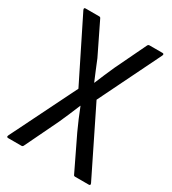

<svg xmlns="http://www.w3.org/2000/svg" viewBox="-163 -744 748 833"><g transform="rotate(30 211.0 -327.5)"><path d="M9 0Q-1 0 4 -11L166 -338L14 -644Q9 -655 19 -655H87Q93 -655 95 -650L171 -494Q181 -469 191.5 -444Q202 -419 212 -395H213Q223 -420 234 -445Q245 -470 256 -495L330 -649Q333 -655 339 -655H404Q414 -655 409 -644L258 -336L418 -11Q423 0 413 0H344Q338 0 336 -6L256 -172Q244 -198 232.5 -225Q221 -252 211 -278H210Q199 -252 188 -225.5Q177 -199 165 -173L85 -7Q82 0 76 0Z"/></g></svg>

Font: Sofia Sans Cond
Style: Regular
Weight: 400
Width: 3
Designer: Botio Nikoltchev, Ani Petrova
Foundry: lettersoup
Version: Version 4.100; ttfautohint (v1.8.3)